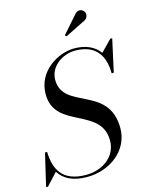

<svg xmlns="http://www.w3.org/2000/svg" viewBox="-168 -1063 906 1166"><g transform="rotate(-15 285.0 -480.0)"><path d="M464 -908.5C480 -918 487 -941 477.5 -957.5C468 -974 442.5 -983.5 421.5 -963L323 -851L331.5 -842.5ZM-13.5 10 56 -65C87 -15.5 142 15 233 15C376.5 15 503 -80 503 -220C503 -490 196.5 -413.5 196.5 -605C196.5 -690 280.5 -745.5 358.5 -745.5C477.5 -745.5 538 -677 538 -555H551.5L596.5 -760H584.5L515.5 -689.5C482.5 -735.5 428.5 -760 355 -760C261.5 -760 118 -685 118 -535C118 -315 423 -375 423 -163.5C423 -64.5 335.5 1 229.5 1C84 1 38.5 -82 36 -195H22.5L-25.5 10Z"/></g></svg>

Font: Bodoni* 16pt
Style: Italic
Weight: 400
Italic angle: -13°
Version: Version 2.3